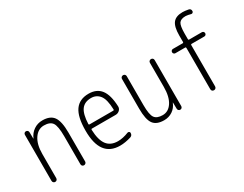

<svg xmlns="http://www.w3.org/2000/svg" viewBox="-81 -1217 2162 1704"><g transform="rotate(-30 1000.0 -365.0)"><path d="M107.4 0Q97.7 0 90.3 -6.8Q83 -13.7 83 -25.4V-496.1Q83 -505.9 89.4 -512.7Q95.7 -519.5 106 -519.5Q116.2 -519.5 123 -512.7Q129.9 -505.9 129.9 -496.1L130.9 -430.7Q130.9 -429.7 131.8 -429.7Q132.8 -429.7 132.8 -430.7Q152.3 -476.6 191.4 -503.4Q230.5 -530.3 280.3 -530.3Q360.4 -530.3 394 -482.9Q427.7 -435.5 427.7 -320.3V-24.4Q427.7 -14.6 420.4 -7.3Q413.1 0 402.8 0Q392.6 0 385.7 -6.8Q378.9 -13.7 378.9 -24.4V-310.5Q378.9 -416 355 -450.2Q331.1 -484.4 270 -484.4Q209 -484.4 170.4 -427.2Q131.8 -370.1 131.8 -271.5V-25.4Q131.8 -14.6 125 -7.3Q118.2 0 107.4 0Z M753.9 -486.3Q687.5 -486.3 654.8 -442.4Q622.1 -398.4 618.2 -297.9Q618.2 -290 626 -290H868.2Q877 -290 877 -298.8Q874 -402.3 841.3 -444.3Q808.6 -486.3 753.9 -486.3ZM768.6 9.8Q566.4 9.8 567.4 -259.8Q567.4 -399.4 613.3 -464.8Q659.2 -530.3 753.9 -530.3Q835.9 -530.3 878.4 -475.6Q920.9 -420.9 925.8 -302.7Q926.8 -279.3 909.7 -263.2Q892.6 -247.1 869.1 -247.1H626Q618.2 -247.1 618.2 -238.3Q622.1 -131.8 659.7 -83Q697.3 -34.2 771.5 -34.2Q822.3 -34.2 880.9 -57.6Q888.7 -60.5 896.5 -56.2Q904.3 -51.8 904.3 -43Q904.3 -16.6 880.9 -8.8Q820.3 9.8 768.6 9.8Z M1219.7 9.8Q1141.6 9.8 1109.4 -34.7Q1077.1 -79.1 1077.1 -190.4V-496.1Q1077.1 -505.9 1084.5 -512.7Q1091.8 -519.5 1102.1 -519.5Q1112.3 -519.5 1119.1 -512.7Q1126 -505.9 1126 -496.1V-199.2Q1126 -100.6 1148.9 -68.4Q1171.9 -36.1 1230.5 -36.1Q1290 -36.1 1326.7 -92.3Q1363.3 -148.4 1363.3 -249V-495.1Q1363.3 -505.9 1370.6 -512.7Q1377.9 -519.5 1388.2 -519.5Q1398.4 -519.5 1405.3 -512.7Q1412.1 -505.9 1412.1 -495.1V-24.4Q1412.1 -14.6 1405.8 -7.3Q1399.4 0 1389.2 0Q1378.9 0 1372.1 -6.8Q1365.2 -13.7 1365.2 -24.4L1364.3 -87.9Q1364.3 -88.9 1363.3 -88.9Q1362.3 -88.9 1362.3 -86.9Q1343.8 -41 1305.7 -15.6Q1267.6 9.8 1219.7 9.8Z M1601.6 -456.1Q1592.8 -456.1 1586.4 -462.4Q1580.1 -468.8 1580.1 -478Q1580.1 -487.3 1586.4 -493.7Q1592.8 -500 1601.6 -500H1702.1Q1710 -500 1710 -508.8V-575.2Q1710 -664.1 1739.7 -702.1Q1769.5 -740.2 1837.9 -740.2Q1862.3 -740.2 1897.5 -733.4Q1920.9 -728.5 1919.9 -704.1Q1919.9 -696.3 1913.1 -690.4Q1906.2 -684.6 1898.4 -686.5Q1866.2 -695.3 1844.7 -696.3Q1795.9 -696.3 1777.8 -671.4Q1759.8 -646.5 1759.8 -565.4V-508.8Q1759.8 -500 1767.6 -500H1898.4Q1907.2 -500 1913.6 -493.7Q1919.9 -487.3 1919.9 -478Q1919.9 -468.8 1913.6 -462.4Q1907.2 -456.1 1898.4 -456.1H1767.6Q1759.8 -456.1 1759.8 -447.3V-25.4Q1759.8 -14.6 1752.9 -7.3Q1746.1 0 1734.9 0Q1723.6 0 1716.8 -6.8Q1710 -13.7 1710 -25.4V-447.3Q1710 -456.1 1702.1 -456.1Z"/></g></svg>

Font: Rounded Mgen+ 1m light
Style: Regular
Weight: 200
Designer: [Source Han Sans]
Ryoko NISHIZUKA  (kana & ideographs); Paul D. Hunt (Latin, Greek & Cyrillic); Wenlong ZHANG  (bopomofo
Version: Version 1.059.20150602